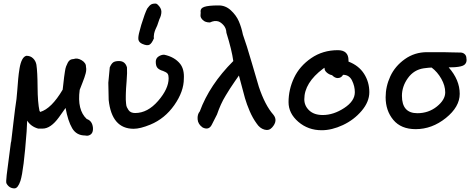

<svg xmlns="http://www.w3.org/2000/svg" viewBox="-20 -711 2617 1060"><path d="M60 329Q31 329 16 302Q12 297 17 254.5Q22 212 30 154Q38 96 40 77L42 69Q44 54 54 -33Q64 -120 71 -164Q73 -179 75.5 -213.5Q78 -248 80.5 -276Q83 -304 88 -334Q93 -364 102.5 -382Q112 -400 126 -403Q148 -403 162.5 -389Q177 -375 181 -354Q187 -314 187.5 -229.5Q188 -145 198 -99L202 -93Q264 -111 326 -216Q328 -229 330 -250.5Q332 -272 334 -285.5Q336 -299 338.5 -316.5Q341 -334 345 -344.5Q349 -355 354.5 -365.5Q360 -376 368 -380.5Q376 -385 386 -385Q407 -393 431.5 -378Q456 -363 455 -340Q458 -326 453 -306Q448 -286 435 -253.5Q422 -221 420 -215Q405 -104 459 -54Q489 -44 493 -7Q496 27 472 36Q462 40 450 37Q402 37 378.5 -3Q355 -43 342 -115L305 -63Q260 -1 215 -1H191Q151 -12 130 -45Q127 9 127 15Q111 230 93 287Q79 329 60 329Z M718 0Q597 0 580 -159L578 -254L586 -339Q595 -360 605.5 -367Q616 -374 637 -374Q671 -374 681 -339Q683 -312 679 -263Q675 -214 675 -200Q675 -197 674.5 -182Q674 -167 674.5 -160.5Q675 -154 676 -140Q677 -126 680.5 -119Q684 -112 689.5 -103.5Q695 -95 704.5 -91Q714 -87 726 -87Q795 -87 853 -154Q911 -221 911 -279Q911 -295 906 -303Q901 -311 885 -317L881 -319Q860 -325 850 -335.5Q840 -346 840 -370Q840 -389 855 -399Q870 -409 886 -409Q944 -397 975 -358Q998 -328 995 -277Q995 -206 942.5 -131Q890 -56 810 -23Q754 0 718 0ZM744 -493Q742 -509 750.5 -539Q759 -569 760 -574Q780 -639 793 -664Q805 -681 814.5 -686.5Q824 -692 842 -691L849 -687Q871 -667 871 -646.5Q871 -626 860 -605Q849 -575 848 -570Q847 -567 843 -559Q839 -551 838 -548Q837 -545 834 -537Q831 -529 831 -526Q831 -523 829.5 -514Q828 -505 830 -500Q818 -471 805 -464Q792 -457 765 -469Q747 -477 744 -493Z M1083 -96Q1137 -243 1268 -374Q1260 -434 1230 -530Q1229 -555 1214.5 -571.5Q1200 -588 1185 -593Q1164 -599 1139 -587Q1113 -587 1099.5 -600.5Q1086 -614 1087 -626Q1088 -638 1088 -642Q1084 -665 1107.5 -673Q1131 -681 1185 -681Q1224 -682 1254 -654.5Q1284 -627 1298.5 -593.5Q1313 -560 1321 -520Q1341 -465 1370.5 -363Q1400 -261 1409 -232Q1443 -130 1489 -78Q1516 -45 1482 -7Q1465 12 1439.5 4.5Q1414 -3 1397 -29Q1375 -59 1358.5 -97.5Q1342 -136 1332.5 -169Q1323 -202 1299 -294Q1294 -287 1276 -261Q1258 -235 1249.5 -221.5Q1241 -208 1226 -183.5Q1211 -159 1199.5 -133.5Q1188 -108 1178 -79L1150 -24Q1134 10 1099 -7Q1073 -25 1071 -52.5Q1069 -80 1083 -96Z M1756 8Q1681 8 1627 -38.5Q1573 -85 1573 -147Q1573 -217 1603.5 -281.5Q1634 -346 1698 -390Q1762 -434 1845 -434Q1904 -434 1904 -378V-371Q1961 -349 1990 -303.5Q2019 -258 2019 -202Q2019 -149 1976.5 -99Q1934 -49 1873 -20.5Q1812 8 1756 8ZM1762 -76Q1821 -76 1880 -114.5Q1939 -153 1939 -202Q1939 -235 1923.5 -266.5Q1908 -298 1874 -298Q1864 -280 1844 -280Q1829 -280 1813 -296Q1797 -299 1783.5 -311Q1770 -323 1772 -337L1764 -332Q1660 -254 1660 -163Q1660 -127 1687 -101.5Q1714 -76 1762 -76Z M2320 -334Q2265 -326 2232 -280Q2199 -234 2199 -182Q2199 -86 2284 -86Q2346 -86 2392 -123Q2438 -160 2438 -201Q2438 -238 2416.5 -276Q2395 -314 2363 -338Q2350 -338 2320 -334ZM2109 -174Q2109 -234 2135 -290Q2161 -346 2215 -384.5Q2269 -423 2338 -423H2425Q2442 -423 2467 -422Q2492 -421 2517 -421Q2534 -422 2544.5 -413Q2555 -404 2555 -389Q2555 -387 2555.5 -384Q2556 -381 2556 -380Q2556 -363 2543.5 -353Q2531 -343 2491 -340L2457 -339Q2518 -270 2518 -193Q2518 -121 2441.5 -59.5Q2365 2 2275 2Q2194 2 2151.5 -49Q2109 -100 2109 -174Z"/></svg>

Font: Excalifont
Style: Regular
Weight: 400
Designer: Your Own Font Foundry (Virgil); Ján Filípek / DizajnDesign (Excalifont, modifications)
Foundry: Your Own Font Foundry (Virgil); Ján Filípek / DizajnDesign (Excalifont, modifications)
Version: Version 1.000;Glyphs 3.2 (3227)